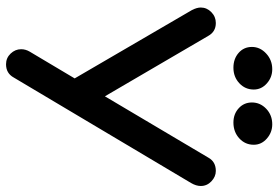

<svg xmlns="http://www.w3.org/2000/svg" viewBox="-160 -738 904 623"><g transform="rotate(90 291.5 -426.0)"><path d="M199.2 -731.9Q170.4 -731.9 151.1 -748.8Q131.8 -765.6 131.8 -792Q131.8 -818.4 153.1 -838.1Q174.3 -857.9 204.1 -857.9Q230.5 -857.9 250.2 -840.3Q270 -822.8 270 -797.9Q270 -770 249.5 -751Q229 -731.9 199.2 -731.9ZM377 -731.9Q349.6 -731.9 330.8 -749Q312 -766.1 312 -792Q312 -818.8 332.5 -838.4Q353 -857.9 382.8 -857.9Q409.2 -857.9 429.2 -840.3Q449.2 -822.8 449.2 -797.9Q449.2 -770 428.5 -751Q407.7 -731.9 377 -731.9ZM188 5.9Q167.5 5.9 153.3 -9Q139.2 -23.9 139.2 -43Q139.2 -57.6 147 -70.8L233.9 -216.8L12.2 -597.2Q3.9 -613.3 3.9 -626Q3.9 -645.5 18.8 -660.2Q33.7 -674.8 54.2 -674.8Q82.5 -674.8 96.2 -649.9L292 -314.9L491.2 -650.9Q504.4 -674.8 534.2 -674.8Q552.7 -674.8 567.9 -660.4Q583 -646 583 -626Q583 -610.8 573.2 -594.2L231 -19Q217.3 5.9 188 5.9Z"/></g></svg>

Font: Comic Neue
Style: Bold
Weight: 700
Designer: Craig Rozynski
Foundry: Craig Rozynski
Version: Version 2.003;hotconv 1.0.109;makeotfexe 2.5.65596